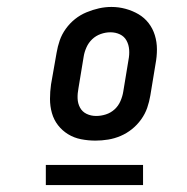

<svg xmlns="http://www.w3.org/2000/svg" viewBox="-20 -722 540 553"><path d="M255 -317Q234 -317 213.5 -321Q193 -325 176 -335.5Q159 -346 147 -361.5Q135 -377 129.5 -396.5Q124 -416 124 -437Q124 -458 127 -479L143 -570Q146 -588 152 -605.5Q158 -623 169.5 -639Q181 -655 196 -667Q211 -679 229 -686.5Q247 -694 265 -698Q283 -702 301 -702Q322 -702 342 -696.5Q362 -691 379 -681Q396 -671 408 -655.5Q420 -640 426 -620.5Q432 -601 432 -580Q432 -559 428 -538L413 -447Q410 -429 404 -411.5Q398 -394 386.5 -378Q375 -362 360 -350Q345 -338 327.5 -330.5Q310 -323 291.5 -320Q273 -317 255 -317ZM257 -388Q271 -388 285 -392.5Q299 -397 310 -407Q321 -417 327 -431Q333 -445 335 -458L350 -549Q353 -564 352 -578.5Q351 -593 344.5 -605Q338 -617 325.5 -623Q313 -629 298 -629Q284 -629 270 -624Q256 -619 245.5 -609Q235 -599 229 -585.5Q223 -572 221 -559L206 -468Q203 -453 203.5 -438.5Q204 -424 210.5 -412Q217 -400 229.5 -394Q242 -388 257 -388ZM112 -189V-247H392V-189Z"/></svg>

Font: Iosevka Slab Medium Oblique
Style: Regular
Weight: 500
Italic angle: -9°
Monospace: yes
Designer: Belleve Invis
Foundry: Belleve Invis
Version: Version 11.1.1; ttfautohint (v1.8.3)